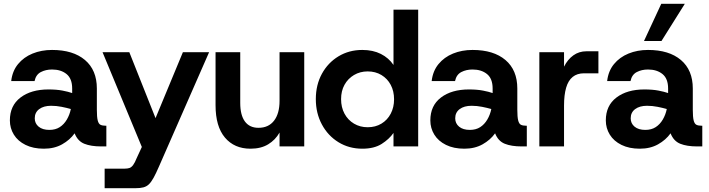

<svg xmlns="http://www.w3.org/2000/svg" viewBox="-20 -771 3733 1011"><path d="M211 12Q155 12 114.5 -8Q74 -28 53 -62Q32 -96 32 -137Q32 -215 88 -257.5Q144 -300 235 -300Q278 -300 309 -294Q340 -288 360 -281V-305Q360 -357 330.5 -381Q301 -405 254 -405Q221 -405 195 -391.5Q169 -378 162 -344H39Q45 -397 75 -433.5Q105 -470 151.5 -489Q198 -508 254 -508Q365 -508 427.5 -455Q490 -402 490 -305V-193Q490 -155 494.5 -137Q499 -119 509 -114Q519 -109 536 -109H540V0H512Q459 0 424 -14Q389 -28 373 -69Q348 -34 307 -11Q266 12 211 12ZM240 -87Q272 -87 294.5 -101.5Q317 -116 332 -141.5Q347 -167 353 -197Q332 -203 304.5 -208.5Q277 -214 249 -214Q210 -214 186.5 -196.5Q163 -179 163 -148Q163 -121 183.5 -104Q204 -87 240 -87Z M531 220V117H637Q652 117 662 113.5Q672 110 681 98Q690 86 700 61L743 -32L736 25L520 -496H661L799 -149L943 -496H1081L817 106Q801 143 788.5 165.5Q776 188 764 199.5Q752 211 735.5 215.5Q719 220 693 220Z M1299 12Q1214 12 1164.5 -46.5Q1115 -105 1115 -217V-496H1245V-229Q1245 -165 1269.5 -131.5Q1294 -98 1341 -98Q1394 -98 1423 -135.5Q1452 -173 1452 -240V-496H1582V0H1452V-73Q1430 -34 1392 -11Q1354 12 1299 12Z M1888 12Q1818 12 1762.5 -22Q1707 -56 1675 -115.5Q1643 -175 1643 -249Q1643 -324 1675 -382.5Q1707 -441 1762.5 -474.5Q1818 -508 1888 -508Q1944 -508 1985.5 -487Q2027 -466 2052 -429V-720H2182V0H2052V-71Q2029 -38 1989.5 -13Q1950 12 1888 12ZM1916 -101Q1957 -101 1988.5 -120Q2020 -139 2037.5 -172.5Q2055 -206 2055 -248Q2055 -291 2037.5 -324Q2020 -357 1988.5 -376Q1957 -395 1916 -395Q1876 -395 1844 -376Q1812 -357 1794 -324.5Q1776 -292 1776 -249Q1776 -206 1794 -172.5Q1812 -139 1844 -120Q1876 -101 1916 -101Z M2425 12Q2369 12 2328.5 -8Q2288 -28 2267 -62Q2246 -96 2246 -137Q2246 -215 2302 -257.5Q2358 -300 2449 -300Q2492 -300 2523 -294Q2554 -288 2574 -281V-305Q2574 -357 2544.5 -381Q2515 -405 2468 -405Q2435 -405 2409 -391.5Q2383 -378 2376 -344H2253Q2259 -397 2289 -433.5Q2319 -470 2365.5 -489Q2412 -508 2468 -508Q2579 -508 2641.5 -455Q2704 -402 2704 -305V-193Q2704 -155 2708.5 -137Q2713 -119 2723 -114Q2733 -109 2750 -109H2754V0H2726Q2673 0 2638 -14Q2603 -28 2587 -69Q2562 -34 2521 -11Q2480 12 2425 12ZM2454 -87Q2486 -87 2508.5 -101.5Q2531 -116 2546 -141.5Q2561 -167 2567 -197Q2546 -203 2518.5 -208.5Q2491 -214 2463 -214Q2424 -214 2400.5 -196.5Q2377 -179 2377 -148Q2377 -121 2397.5 -104Q2418 -87 2454 -87Z M2820 0V-496H2950V-420Q2969 -458 2999 -479.5Q3029 -501 3068 -501H3131V-385H3055Q3019 -385 2995.5 -366Q2972 -347 2961 -309Q2950 -271 2950 -215V0Z M3349 12Q3293 12 3252.5 -8Q3212 -28 3191 -62Q3170 -96 3170 -137Q3170 -215 3226 -257.5Q3282 -300 3373 -300Q3416 -300 3447 -294Q3478 -288 3498 -281V-305Q3498 -357 3468.5 -381Q3439 -405 3392 -405Q3359 -405 3333 -391.5Q3307 -378 3300 -344H3177Q3183 -397 3213 -433.5Q3243 -470 3289.5 -489Q3336 -508 3392 -508Q3503 -508 3565.5 -455Q3628 -402 3628 -305V-193Q3628 -155 3632.5 -137Q3637 -119 3647 -114Q3657 -109 3674 -109H3678V0H3650Q3597 0 3562 -14Q3527 -28 3511 -69Q3486 -34 3445 -11Q3404 12 3349 12ZM3378 -87Q3410 -87 3432.5 -101.5Q3455 -116 3470 -141.5Q3485 -167 3491 -197Q3470 -203 3442.5 -208.5Q3415 -214 3387 -214Q3348 -214 3324.5 -196.5Q3301 -179 3301 -148Q3301 -121 3321.5 -104Q3342 -87 3378 -87ZM3371 -555 3462 -751H3586L3463 -555Z"/></svg>

Font: Host Grotesk Light
Style: Bold
Weight: 700
Version: Version 1.003